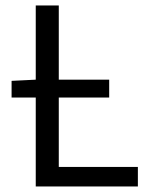

<svg xmlns="http://www.w3.org/2000/svg" viewBox="-20 -676 543 696"><path d="M22 -322.5V-382.9L111.6 -387.3H375.8V-322.5ZM109.6 0V-656.3H193.1V-70.9H479.8V0Z"/></svg>

Font: Source Sans 3 VF
Style: Regular
Weight: 200
Designer: Paul D. Hunt
Foundry: Adobe
Version: Version 3.046;hotconv 1.0.118;makeotfexe 2.5.65603